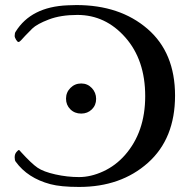

<svg xmlns="http://www.w3.org/2000/svg" viewBox="-20 -726 763 759"><path d="M38 -584Q38 -596 42 -601Q103 -699 247 -705Q267 -706 282 -706Q454 -706 563 -612Q672 -518 672 -348Q672 -178 565 -82.5Q458 13 293 13Q220 13 179 2Q89 -22 42 -87Q38 -92 38 -104Q38 -117 45 -125Q52 -133 54.5 -133Q57 -133 63 -125Q105 -79 128.5 -63Q152 -47 199 -36.5Q246 -26 292.5 -26Q339 -26 388 -48.5Q437 -71 474 -113Q554 -204 554 -346Q554 -489 475.5 -578Q397 -667 286 -667Q220 -667 173 -649Q126 -631 107.5 -613Q89 -595 79.5 -584.5Q70 -574 63.5 -567Q57 -560 53 -560Q49 -560 43.5 -569Q38 -578 38 -584ZM301 -396Q326 -396 343 -378Q360 -360 360 -335Q360 -310 343 -293.5Q326 -277 301 -277Q275 -277 258 -294Q241 -311 241 -336Q241 -361 258.5 -378.5Q276 -396 301 -396Z"/></svg>

Font: Cardo
Style: Regular
Weight: 400
Designer: David J. Perry
Foundry: David J. Perry
Version: Version 1.0451